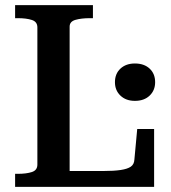

<svg xmlns="http://www.w3.org/2000/svg" viewBox="-20 -730 667 750"><path d="M343 -710H39V-659H50Q83 -659 104.5 -652Q126 -645 126 -623V-87Q126 -65 104.5 -58Q83 -51 50 -51H39V0H582V-226H516L505 -107Q504 -88 491 -79Q478 -70 451.5 -66Q425 -62 383 -62H252V-626Q252 -646 275 -652.5Q298 -659 331 -659H343ZM507 -336Q472 -336 450.5 -356.5Q429 -377 429 -409Q429 -442 450.5 -462Q472 -482 507 -482Q543 -482 564.5 -462Q586 -442 586 -409Q586 -377 564.5 -356.5Q543 -336 507 -336Z"/></svg>

Font: Roboto Serif 36pt Medium
Style: Regular
Weight: 500
Designer: Greg Gazdowicz
Foundry: Commercial Type
Version: Version 1.008